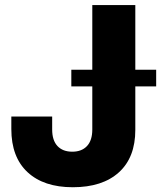

<svg xmlns="http://www.w3.org/2000/svg" viewBox="-20 -748 660 778"><path d="M274.9 10.7Q157.2 10.7 91.6 -50.3Q25.9 -111.3 25.9 -225.1V-275.9H191.4V-223.1Q191.4 -179.2 212.9 -156.2Q234.4 -133.3 272.9 -133.3Q311 -133.3 332.5 -156.2Q354 -179.2 354 -223.1V-727.5H528.3V-221.7Q528.3 -109.9 461.7 -49.6Q395 10.7 274.9 10.7ZM269 -397.9V-465.3H612.8V-397.9Z"/></svg>

Font: Inter 28pt ExtraBold
Style: Regular
Weight: 800
Designer: Rasmus Andersson
Foundry: rsms
Version: Version 4.001;git-66647c0bb